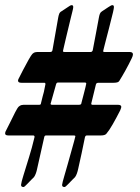

<svg xmlns="http://www.w3.org/2000/svg" viewBox="-22 -672 547 749"><path d="M69.8 57.6Q60.1 57.6 60.1 49.3Q60.1 46.4 63 34.4Q65.9 22.5 68.8 14.2Q80.6 -25.4 91.6 -59.8Q102.5 -94.2 112.8 -137.7Q112.8 -143.6 107.4 -143.6H10.7Q-2 -143.6 -2 -151.4Q-2 -153.3 -1.5 -155.3Q-1 -157.2 -0.5 -158.7Q7.3 -173.3 17.6 -194.6Q27.8 -215.8 37.1 -233.9Q46.4 -252 51.3 -256.3Q56.6 -260.7 61.3 -262Q65.9 -263.2 69.8 -263.2H130.9Q137.7 -263.2 137.7 -268.6Q142.6 -289.6 144.8 -297.4Q147 -305.2 149.2 -313.5Q151.4 -321.8 155.3 -343.8Q155.3 -349.1 150.9 -349.1H61.5Q48.3 -349.1 48.3 -357.4Q48.3 -360.4 50.3 -364.3Q57.1 -377.9 68.1 -399.2Q79.1 -420.4 89.6 -439Q100.1 -457.5 104.5 -461.9Q109.9 -466.8 114.5 -468Q119.1 -469.2 123 -469.2H174.3Q181.2 -469.2 182.6 -476.1L205.1 -603.5Q206.5 -611.8 209 -618.2Q211.4 -624.5 217.8 -627.9L242.2 -644Q246.6 -647 250.5 -649.4Q254.4 -651.9 257.8 -651.9Q263.7 -651.9 263.7 -644.5Q263.7 -639.2 260.3 -626.7Q256.8 -614.3 254.4 -603Q242.7 -554.7 236.3 -527.8Q230 -501 227.3 -489.3Q224.6 -477.5 224.1 -475.1Q223.6 -472.7 223.6 -472.7Q223.6 -469.2 229.5 -469.2H332Q335.4 -469.2 337.4 -471.7Q339.4 -474.1 339.8 -476.1Q346.7 -511.7 352.1 -540.8Q357.4 -569.8 363.8 -603.5Q365.2 -611.8 367.7 -618.2Q370.1 -624.5 376 -627.9L400.4 -644Q405.3 -647 409.2 -649.4Q413.1 -651.9 416.5 -651.9Q422.4 -651.9 422.4 -644.5Q422.4 -639.2 418.9 -624.3Q415.5 -609.4 411.6 -595.2Q408.2 -580.6 402.8 -560.1Q397.5 -539.6 392.3 -519.8Q387.2 -500 383.8 -486.6Q380.4 -473.1 380.4 -472.7Q380.4 -469.2 384.8 -469.2H483.4Q496.6 -469.2 496.6 -460Q496.6 -454.1 492.2 -445.3Q480 -419.9 467.5 -397.5Q455.1 -375 443.4 -356.4Q439.9 -349.1 421.4 -349.1H362.3Q353.5 -349.1 352.1 -342.3L334 -268.1Q334 -263.2 338.4 -263.2H438Q451.2 -263.2 451.2 -254.9Q451.2 -252 446.8 -241.2Q431.6 -211.4 417.5 -186.8Q403.3 -162.1 393.1 -150.4Q387.7 -143.6 371.6 -143.6H317.4Q312.5 -143.6 311.5 -141.1Q310.5 -138.7 309.6 -137.7Q302.2 -102.1 296.4 -74Q290.5 -45.9 283.2 -14.2Q281.2 -4.4 278.1 4.4Q274.9 13.2 271 18.6Q271 18.6 261 28.6Q251 38.6 243.7 46.4Q233.4 57.6 229.5 57.6Q220.2 57.6 220.2 49.3Q220.2 46.4 222.9 35.9Q225.6 25.4 229 14.2Q234.4 -3.9 241.5 -29.3Q248.5 -54.7 255.6 -79.6Q262.7 -104.5 267.3 -121.6Q272 -138.7 272 -140.1Q272 -143.6 266.6 -143.6H157.7Q151.4 -143.6 150.4 -136.2L123 -14.2Q121.1 -4.4 117.9 4.4Q114.7 13.2 110.8 18.6Q110.8 18.6 100.8 28.6Q90.8 38.6 83.5 46.4Q73.2 57.6 69.8 57.6ZM181.6 -263.2H285.6Q295.4 -263.2 295.4 -269.5Q295.4 -270 298.3 -280.8Q301.3 -291.5 304.9 -305.9Q308.6 -320.3 311.5 -332Q314.5 -343.8 314.5 -345.7Q314.5 -350.1 308.6 -350.1H204.6Q198.7 -350.1 196.8 -343.3L175.3 -267.1Q175.3 -263.2 181.6 -263.2Z"/></svg>

Font: David Libre
Style: Bold
Weight: 700
Designer: Ismar David, J. Victor Gaultney, Annie Olsen and Meir Sadan
Foundry: Monotype Imaging Inc. & SIL International
Version: Version 1.100; ttfautohint (v1.8.4.7-5d5b)